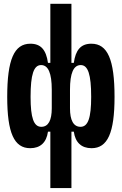

<svg xmlns="http://www.w3.org/2000/svg" viewBox="-20 -752 626 987"><path d="M450.7 9.8C533.2 9.8 568.8 -68.8 568.8 -253.9C568.8 -445.8 533.2 -527.3 449.7 -527.3C395 -527.3 368.7 -494.6 359.4 -428.7H347.2V-732.4H238.8V-428.7H226.6C217.3 -494.6 190.9 -527.3 136.2 -527.3C52.7 -527.3 17.1 -445.8 17.1 -253.9C17.1 -68.8 52.7 9.8 135.3 9.8C187 9.8 218.8 -19 226.6 -75.2H238.8V214.8H347.2V-75.2H359.4C367.2 -19 398.9 9.8 450.7 9.8ZM246.1 -291V-195.3C246.1 -134.3 229 -100.1 192.4 -100.1C153.3 -100.1 137.2 -146 137.2 -253.9C137.2 -369.1 153.3 -417.5 191.4 -417.5C228 -417.5 246.1 -376 246.1 -291ZM339.8 -195.3V-291C339.8 -376 357.9 -417.5 395 -417.5C432.6 -417.5 448.7 -369.1 448.7 -253.9C448.7 -146 432.6 -100.1 394 -100.1C357.4 -100.1 339.8 -134.3 339.8 -195.3Z"/></svg>

Font: Cascadia Mono SemiBold
Style: Regular
Weight: 600
Monospace: yes
Designer: Aaron Bell
Foundry: Saja Typeworks
Version: Version 2404.023